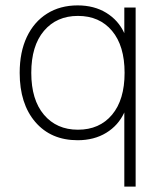

<svg xmlns="http://www.w3.org/2000/svg" viewBox="-20 -512 608 712"><path d="M441 180V-95Q419 -47 374 -19.5Q329 8 268 8Q169 8 111 -59.5Q53 -127 53 -242Q53 -319 79.5 -375Q106 -431 154.5 -461.5Q203 -492 268 -492Q329 -492 374 -464.5Q419 -437 441 -389V-484H483V180ZM269 -31Q349 -31 395.5 -86.5Q442 -142 442 -242Q442 -342 395.5 -397.5Q349 -453 269 -453Q190 -453 143 -397.5Q96 -342 96 -242Q96 -142 143 -86.5Q190 -31 269 -31Z"/></svg>

Font: Nunito Sans ExtraLight
Style: Regular
Weight: 200
Designer: Vernon Adams
Foundry: Vernon Adams
Version: Version 3.006; ttfautohint (v1.8.3)